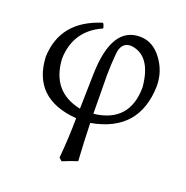

<svg xmlns="http://www.w3.org/2000/svg" viewBox="-127 -594 910 940"><g transform="rotate(20 328.0 -124.5)"><path d="M293 229 277.8 215.3Q287.6 102.5 288.1 6.3Q55.7 -11.7 45.4 -226.1Q51.8 -415.5 252 -478Q259.8 -469.2 262.2 -451.7Q128.4 -393.1 123.5 -245.6Q132.3 -76.2 289.6 -43.9L293.9 -229.5Q300.8 -476.1 446.3 -476.1Q512.7 -476.1 559.1 -414.6Q605.5 -353 605.5 -275.9Q600.1 -38.1 360.8 4.4Q363.8 106 369.6 200.7Q331.5 212.4 293 229ZM359.9 -43Q541 -63.5 542 -247.1Q527.3 -408.2 419.9 -418.9Q369.1 -418.9 363.5 -356.7Q357.9 -294.4 357.9 -239.7Z"/></g></svg>

Font: Almanac
Style: Regular
Weight: 400
Designer: Eden's Almanac
Version: Version 3.501;March 28, 2021;FontCreator 13.0.0.2683 64-bit